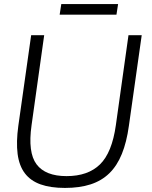

<svg xmlns="http://www.w3.org/2000/svg" viewBox="-20 -913 745 943"><path d="M281 -893H560L552 -841H273ZM299 10Q228 10 179 -7.5Q130 -25 102 -62Q74 -99 66.5 -157Q59 -215 70 -295L133 -740H197L135 -298Q116 -164 159.5 -106Q203 -48 307 -48Q412 -48 471 -105.5Q530 -163 549 -298L611 -740H676L613 -295Q602 -215 578.5 -157Q555 -99 517 -62Q479 -25 425 -7.5Q371 10 299 10Z"/></svg>

Font: Plata Sans Light
Style: Italic
Weight: 300
Italic angle: -8°
Designer: Pablo Impallari, Andres Torresi, & Cristiano Sobral
Foundry: Pablo Impallari, Andres Torresi, & Cristiano Sobral
Version: Version 1.00;December 28, 2019;FontCreator 12.0.0.2547 64-bi